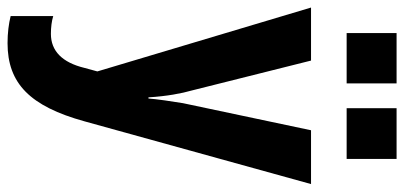

<svg xmlns="http://www.w3.org/2000/svg" viewBox="-294 -510 1045 496"><g transform="rotate(90 228.0 -262.5)"><path d="M66 -636H196V-765H66ZM260 -636H391V-765H260ZM92 240C196 240 255 182 294 41L456 -544H317L247 -213C243 -190 236 -141 235 -124H232C229 -172 222 -209 214 -237L137 -544H0L165 8L156 41C142 99 112 128 68 128C51 128 35 126 22 122V232C42 237 66 240 92 240Z"/></g></svg>

Font: Kathrein 77 Bold Condensed
Style: Regular
Weight: 700
Width: 3
Designer: Lazydogs Typefoundry, based on Open Sans by Ascender Corporation
Foundry: Lazydogs Typefoundry
Version: Version 1.003;PS 001.003;hotconv 1.0.88;makeotf.lib2.5.64775